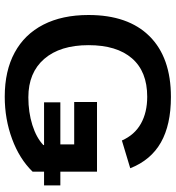

<svg xmlns="http://www.w3.org/2000/svg" viewBox="15 -753 748 818"><g transform="rotate(90 389.0 -344.0)"><path d="M711.4 -108.9Q656.7 -52.7 572 -21.5Q487.3 9.8 392.1 9.8Q281.7 9.8 203.9 -32.5Q126 -74.7 85 -154.8Q43.9 -234.9 43.9 -347.2Q43.9 -516.1 134.5 -607.2Q225.1 -698.2 393.1 -698.2Q511.7 -698.2 586.9 -655.5Q662.1 -612.8 696.8 -524.9L578.6 -489.3Q554.7 -543.5 506.8 -570.3Q459 -597.2 392.1 -597.2Q284.7 -597.2 228.5 -532.2Q172.4 -467.3 172.4 -347.2Q172.4 -226.1 231 -158.4Q289.6 -90.8 394.5 -90.8Q458.5 -90.8 512.7 -107.9Q566.9 -125 598.1 -154.8V-157.7H416V-227.1H595.2V-286.1H414.6V-383.3H711.4V-227.1H770V-157.7H711.4Z"/></g></svg>

Font: Arimo SemiBold
Style: Regular
Weight: 600
Designer: Steve Matteson
Foundry: Monotype Imaging Inc.
Version: Version 1.33